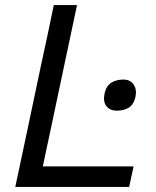

<svg xmlns="http://www.w3.org/2000/svg" viewBox="-20 -733 612 753"><path d="M40 0Q52.5 -59 64.2 -114Q76 -169 90 -235.5L140 -473Q155 -541 166.8 -597.2Q178.5 -653.5 191 -713H282Q269.5 -653 257.5 -597Q245.5 -541 231 -472.5L184 -250Q174 -202.5 165.2 -161.8Q156.5 -121 148 -80.5H504L486.5 0ZM438 -299Q411 -299 397.2 -316.8Q383.5 -334.5 390 -366Q396.5 -396 416.2 -408.5Q436 -421 463.5 -421Q490.5 -421 503.8 -402Q517 -383 511.5 -354Q504.5 -323 485.5 -311Q466.5 -299 438 -299Z"/></svg>

Font: Commissioner
Style: Italic
Weight: 400
Italic angle: -12°
Designer: Kostas Bartsokas
Foundry: Kostas Bartsokas
Version: Version 1.000; ttfautohint (v1.8.3)